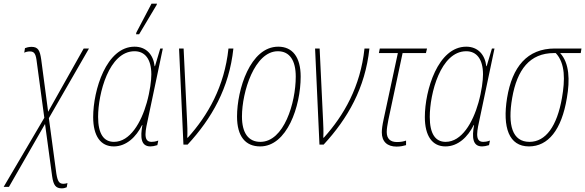

<svg xmlns="http://www.w3.org/2000/svg" viewBox="-59 -793 3209 1053"><path d="M-39 232H-10L188 -113L227 174C234 223 247 240 280 240C292 240 299 237 307 234L311 211C304 213 298 215 289 215C265 215 257 201 250 159L209 -145L429 -527H400L205 -180L167 -467C160 -515 151 -536 114 -536C99 -536 85 -532 78 -529L74 -504C82 -508 92 -511 105 -511C131 -511 138 -495 143 -451L184 -147Z M687 -605H704L800 -766L802 -773H772L689 -615ZM565 10C634 10 688 -42 720 -107H722C710 -41 713 10 766 10C776 10 788 8 804 3L809 -22C792 -16 781 -15 772 -15C747 -15 739 -31 739 -57C739 -81 747 -115 755 -152L834 -527H820L791 -430H789C782 -493 743 -537 679 -537C524 -537 452 -298 452 -151C452 -47 493 10 565 10ZM566 -15C510 -15 479 -59 479 -152C479 -279 538 -512 679 -512C735 -512 771 -470 771 -385C771 -353 764 -294 746 -230C715 -120 654 -15 566 -15Z M947 0H970C1102 -143 1198 -310 1221 -527H1194C1172 -318 1081 -160 971 -38H968C970 -67 968 -111 967 -129L948 -527H923Z M1368 10C1515 10 1590 -209 1590 -373C1590 -480 1545 -537 1467 -537C1313 -537 1241 -301 1241 -154C1241 -45 1287 10 1368 10ZM1369 -15C1303 -15 1268 -64 1268 -154C1268 -289 1337 -512 1465 -512C1530 -512 1563 -461 1563 -373C1563 -228 1498 -15 1369 -15Z M1693 0H1716C1848 -143 1944 -310 1967 -527H1940C1918 -318 1827 -160 1717 -38H1714C1716 -67 1714 -111 1713 -129L1694 -527H1669Z M2116 11C2138 11 2154 7 2168 3V-22C2154 -17 2139 -14 2118 -14C2082 -14 2062 -32 2062 -69C2062 -89 2066 -108 2071 -136L2149 -502H2277L2283 -527H2024L2019 -502H2123L2045 -139C2038 -107 2035 -84 2035 -67C2035 -16 2065 11 2116 11Z M2384 10C2453 10 2507 -42 2539 -107H2541C2529 -41 2532 10 2585 10C2595 10 2607 8 2623 3L2628 -22C2611 -16 2600 -15 2591 -15C2566 -15 2558 -31 2558 -57C2558 -81 2566 -115 2574 -152L2653 -527H2639L2610 -430H2608C2601 -493 2562 -537 2498 -537C2343 -537 2271 -298 2271 -151C2271 -47 2312 10 2384 10ZM2385 -15C2329 -15 2298 -59 2298 -152C2298 -279 2357 -512 2498 -512C2554 -512 2590 -470 2590 -385C2590 -353 2583 -294 2565 -230C2534 -120 2473 -15 2385 -15Z M2842 10C2947 10 3021 -80 3050 -256C3067 -354 3064 -447 3013 -502H3126L3130 -527H2984C2832 -527 2750 -426 2722 -256C2696 -94 2732 10 2842 10ZM2845 -15C2751 -15 2724 -106 2750 -256C2777 -411 2846 -502 2980 -502H2989C3042 -445 3040 -354 3023 -256C2996 -101 2934 -15 2845 -15Z"/></svg>

Font: Noto Sans Condensed Thin
Style: Italic
Weight: 100
Width: 3
Italic angle: -12°
Designer: Monotype Design Team
Foundry: Monotype Imaging Inc.
Version: Version 2.013